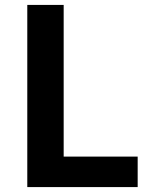

<svg xmlns="http://www.w3.org/2000/svg" viewBox="-20 -761 618 781"><path d="M91 0V-741H239V-124H540V0Z"/></svg>

Font: Chiron Sans HK TT
Style: Bold
Weight: 700
Designer: Ryoko NISHIZUKA 西塚涼子 (kana, bopomofo & ideographs); Paul D. Hunt (Latin, Greek & Cyrillic); Sandoll Communications 산돌커뮤니
Foundry: Adobe
Version: Version 2.022;hotconv 1.0.109;makeotfexe 2.5.65596